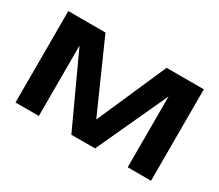

<svg xmlns="http://www.w3.org/2000/svg" viewBox="-104 -800 1180 1033"><g transform="rotate(30 486.0 -284.0)"><path d="M210 0V-438L412 0H559L762 -440V0H907V-568H676L487 -138L296 -568H65V0Z"/></g></svg>

Font: Bounded Med
Style: Regular
Weight: 500
Designer: Vlad Churkin
Version: Version 3.0